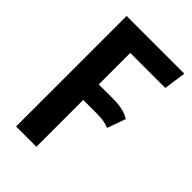

<svg xmlns="http://www.w3.org/2000/svg" viewBox="-210 -770 849 849"><g transform="rotate(45 215.0 -345.5)"><path d="M187 -587V-390H272Q310 -390 334.5 -384.5Q359 -379 380 -366L349 -280Q331 -287 314 -290Q297 -293 268 -293H187V0H60V-691H421L406 -587Z"/></g></svg>

Font: Fira Sans Extra Condensed Medium
Style: Regular
Weight: 500
Width: 1
Designer: Carrois Corporate & Edenspiekermann AG
Foundry: Carrois Corporate GbR & Edenspiekermann AG
Version: Version 4.203